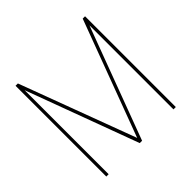

<svg xmlns="http://www.w3.org/2000/svg" viewBox="-173 -874 1047 1047"><g transform="rotate(-45 350.5 -350.0)"><path d="M616 0V-700H598L348 -30L98 -700H80V0H98V-648L338 0H356L598 -648V0Z"/></g></svg>

Font: Advent Pro
Style: Thin
Weight: 100
Designer: Andreas Kalpakidis
Foundry: Andreas Kalpakidis
Version: Version 2.002 2007